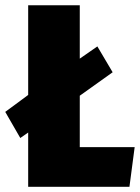

<svg xmlns="http://www.w3.org/2000/svg" viewBox="-26 -716 538 736"><path d="M279.8 -151.9H490.2L470.2 0H82V-208L51.8 -187L-5.9 -287.1L74.2 -346.2L82 -352.1V-695.8H279.8V-491.2L347.2 -538.1L405.8 -439L279.8 -349.1Z"/></svg>

Font: Fira Sans Compressed Heavy
Style: Regular
Weight: 900
Width: 1
Designer: Carrois Corporate & Edenspiekermann AG
Foundry: Carrois Corporate GbR & Edenspiekermann AG
Version: Version 4.203;PS 004.203;hotconv 1.0.88;makeotf.lib2.5.64775